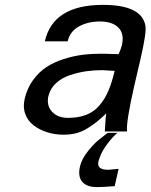

<svg xmlns="http://www.w3.org/2000/svg" viewBox="-20 -534 612 780"><path d="M374 226.1Q332 226.1 313.7 204.1Q295.4 182.1 305.2 141.1Q312 111.3 339.8 76.9Q367.7 42.5 393.1 24.9L417 5.9H457Q435.5 23.4 411.9 56.2Q388.2 88.9 379.9 122.1Q376 139.2 386 147.5Q396 155.8 420.9 155.8L461.9 151.9L445.8 222.2Q397.5 226.1 374 226.1ZM176.8 -144V-145Q168 -105.5 191.2 -80.3Q214.4 -55.2 255.9 -55.2Q298.8 -55.2 330.6 -67.6Q362.3 -80.1 384.3 -106Q406.2 -131.8 420.4 -165.3Q434.6 -198.7 445.8 -246.1Q396 -249 395 -249Q361.3 -249 329.3 -244.4Q297.4 -239.7 264.2 -228.8Q231 -217.8 207.5 -196Q184.1 -174.3 176.8 -144ZM384.8 -446.8H386.2Q337.9 -446.8 301 -426.8Q264.2 -406.7 254.9 -366.2H162.1Q195.8 -514.2 397.9 -514.2Q556.2 -514.2 570.8 -429.2Q575.7 -399.9 549.8 -290L524.9 -183.1Q491.7 -36.6 496.1 0H405.8Q408.7 -61 412.1 -73.2Q388.2 -51.3 373 -39.1Q357.9 -26.9 335.7 -12.9Q313.5 1 289.8 7.1Q266.1 13.2 237.8 13.2Q203.1 13.2 171.6 3.2Q140.1 -6.8 116.7 -24.7Q93.3 -42.5 82.8 -70.6Q72.3 -98.6 80.1 -131.8Q89.8 -174.8 113.8 -208Q137.7 -241.2 168.2 -261.2Q198.7 -281.2 238.3 -293.9Q277.8 -306.6 315.2 -311.3Q352.5 -315.9 394 -315.9Q401.4 -315.9 428.2 -314.9Q455.1 -314 461.9 -314Q471.2 -334.5 475.1 -350.1Q485.8 -396 461.4 -421.4Q437 -446.8 384.8 -446.8Z"/></svg>

Font: Perun
Style: Italic
Weight: 400
Italic angle: -12°
Foundry: Stefan Peev, Context Ltd
Version: Version 001.000